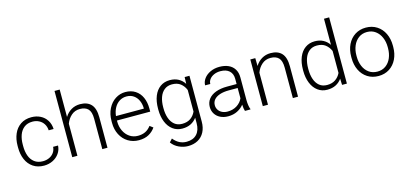

<svg xmlns="http://www.w3.org/2000/svg" viewBox="-75 -1320 4489 2100"><g transform="rotate(-15 2169.5 -269.5)"><path d="M474.6 -163.6Q472.2 -114.3 444.3 -74.5Q416.5 -34.7 370.8 -12.5Q325.2 9.8 272 9.8Q199.7 9.8 148.9 -24.7Q98.1 -59.1 72.3 -118.7Q46.4 -178.2 46.4 -253.9V-274.4Q46.4 -349.6 72.3 -409.4Q98.1 -469.2 148.9 -503.7Q199.7 -538.1 271 -538.1Q327.6 -538.1 373 -515.1Q418.5 -492.2 445.3 -449.5Q472.2 -406.7 474.6 -350.6H418.9Q416.5 -392.6 396.7 -423.6Q377 -454.6 344 -471.4Q311 -488.3 271 -488.3Q213.9 -488.3 176.5 -459.2Q139.2 -430.2 121.8 -381.8Q104.5 -333.5 104.5 -274.4V-253.9Q104.5 -194.3 121.6 -146.2Q138.7 -98.1 176.3 -69.1Q213.9 -40 272 -40Q309.6 -40 342 -54.4Q374.5 -68.8 395.3 -96.7Q416 -124.5 418.9 -163.6Z M990.7 -344.2V0H932.1V-344.2Q932.1 -422.4 900.4 -455.1Q868.7 -487.8 807.6 -487.8Q750.5 -487.8 710 -451.9Q669.4 -416 650.4 -362.8V0H591.8V-750H650.4V-439.9Q678.7 -485.8 723.1 -512Q767.6 -538.1 822.3 -538.1Q904.3 -538.1 947.5 -491.7Q990.7 -445.3 990.7 -344.2Z M1167.5 -260.7V-249.5Q1167.5 -191.4 1190.4 -143.3Q1213.4 -95.2 1254.4 -67.4Q1295.4 -39.6 1348.1 -39.6Q1395.5 -39.6 1431.6 -56.9Q1467.8 -74.2 1496.1 -111.8L1533.2 -84Q1504.4 -41.5 1458.3 -15.9Q1412.1 9.8 1345.7 9.8Q1277.8 9.8 1223.9 -23.4Q1169.9 -56.6 1139.4 -115.7Q1108.9 -174.8 1108.9 -249.5V-270.5Q1108.9 -349.6 1139.9 -410.6Q1170.9 -471.7 1222.9 -504.9Q1274.9 -538.1 1335.4 -538.1Q1400.9 -538.1 1448.2 -507.3Q1495.6 -476.6 1520 -421.9Q1544.4 -367.2 1544.4 -296.4V-260.7ZM1169.9 -310.5H1485.8V-316.9Q1484.9 -362.8 1467.5 -401.9Q1450.2 -440.9 1416.5 -464.6Q1382.8 -488.3 1335.4 -488.3Q1291.5 -488.3 1256.1 -466.3Q1220.7 -444.3 1198.2 -404.1Q1175.8 -363.8 1169.9 -310.5Z M2060.5 -528.3V-9.3Q2060.5 58.6 2034.4 108.4Q2008.3 158.2 1960.4 184.6Q1912.6 210.9 1848.6 210.9Q1796.4 210.9 1745.8 187.5Q1695.3 164.1 1664.6 120.6L1697.3 85Q1728.5 124 1765.1 142.6Q1801.8 161.1 1845.2 161.1Q1919.9 161.1 1960.9 116.7Q2002 72.3 2002 -7.3V-68.8Q1974.6 -31.2 1933.6 -10.7Q1892.6 9.8 1837.9 9.8Q1776.4 9.8 1730.5 -24.2Q1684.6 -58.1 1659.9 -119.1Q1635.3 -180.2 1635.3 -258.8V-269Q1635.3 -350.6 1659.7 -411.4Q1684.1 -472.2 1730 -505.1Q1775.9 -538.1 1838.9 -538.1Q1894.5 -538.1 1935.5 -515.9Q1976.6 -493.7 2003.4 -452.1L2005.9 -528.3ZM2002 -138.7V-382.8Q1983.4 -429.2 1946.5 -458.3Q1909.7 -487.3 1850.1 -487.3Q1798.3 -487.3 1763.2 -459Q1728 -430.7 1710.9 -381.6Q1693.8 -332.5 1693.8 -269V-258.8Q1693.8 -195.8 1710.9 -146.5Q1728 -97.2 1762.7 -69.1Q1797.4 -41 1849.1 -41Q1906.2 -41 1943.8 -67.1Q1981.4 -93.3 2002 -138.7Z M2609.9 -6.3V0H2547.4Q2538.1 -25.9 2535.6 -73.7Q2506.8 -36.6 2461.2 -13.4Q2415.5 9.8 2356.9 9.8Q2306.2 9.8 2267.6 -9.5Q2229 -28.8 2207.8 -63Q2186.5 -97.2 2186.5 -140.1Q2186.5 -191.4 2215.6 -229.2Q2244.6 -267.1 2299.1 -287.4Q2353.5 -307.6 2427.2 -307.6H2535.2V-367.2Q2535.2 -424.3 2499.8 -456.8Q2464.4 -489.3 2398.9 -489.3Q2358.9 -489.3 2326.4 -474.9Q2293.9 -460.4 2275.6 -436Q2257.3 -411.6 2257.3 -382.3L2198.7 -382.8Q2198.7 -422.4 2224.6 -458.3Q2250.5 -494.1 2296.9 -516.1Q2343.3 -538.1 2401.4 -538.1Q2458.5 -538.1 2502 -518.8Q2545.4 -499.5 2569.6 -460.9Q2593.8 -422.4 2593.8 -366.2V-110.8Q2593.8 -81.5 2597.9 -52.7Q2602.1 -23.9 2609.9 -6.3ZM2535.2 -146V-262.7H2435.1Q2375.5 -262.7 2332.8 -248.5Q2290 -234.4 2267.3 -208Q2244.6 -181.6 2244.6 -145Q2244.6 -116.2 2259.3 -92.8Q2273.9 -69.3 2300.8 -55.7Q2327.6 -42 2363.3 -42Q2424.3 -42 2469.7 -71Q2515.1 -100.1 2535.2 -146Z M3148.4 -344.2V0H3089.8V-344.2Q3089.8 -422.4 3058.1 -455.1Q3026.4 -487.8 2965.3 -487.8Q2908.2 -487.8 2867.7 -451.9Q2827.1 -416 2808.1 -362.8V0H2749.5V-528.3H2805.7L2807.6 -439Q2835.9 -485.4 2880.4 -511.7Q2924.8 -538.1 2980 -538.1Q3062 -538.1 3105.2 -491.7Q3148.4 -445.3 3148.4 -344.2Z M3701.7 -750V0H3647L3644 -70.8Q3617.2 -32.2 3575.9 -11.2Q3534.7 9.8 3479 9.8Q3418 9.8 3372.1 -24.2Q3326.2 -58.1 3301.3 -119.1Q3276.4 -180.2 3276.4 -258.8V-269Q3276.4 -350.6 3301 -411.4Q3325.7 -472.2 3371.8 -505.1Q3418 -538.1 3480 -538.1Q3534.7 -538.1 3575.4 -516.4Q3616.2 -494.6 3643.1 -454.6V-750ZM3643.1 -136.2V-385.3Q3623.5 -430.7 3586.9 -459Q3550.3 -487.3 3491.2 -487.3Q3439.5 -487.3 3404.3 -459Q3369.1 -430.7 3352.1 -381.6Q3335 -332.5 3335 -269V-258.8Q3335 -195.8 3352.1 -146.5Q3369.1 -97.2 3403.8 -69.1Q3438.5 -41 3490.2 -41Q3546.4 -41 3584.2 -66.7Q3622.1 -92.3 3643.1 -136.2Z M4058.6 -538.1Q4128.9 -538.1 4182.6 -503.9Q4236.3 -469.7 4265.6 -409.2Q4294.9 -348.6 4294.9 -272V-256.3Q4294.9 -179.7 4265.6 -119.1Q4236.3 -58.6 4183.1 -24.4Q4129.9 9.8 4059.6 9.8Q3989.3 9.8 3935.5 -24.4Q3881.8 -58.6 3852.5 -119.1Q3823.2 -179.7 3823.2 -256.3V-272Q3823.2 -348.6 3852.5 -409.2Q3881.8 -469.7 3935.3 -503.9Q3988.8 -538.1 4058.6 -538.1ZM4059.6 -40Q4114.7 -40 4154.8 -69.3Q4194.8 -98.6 4215.6 -147.9Q4236.3 -197.3 4236.3 -256.3V-272Q4236.3 -330.1 4215.3 -379.4Q4194.3 -428.7 4154.1 -458.5Q4113.8 -488.3 4058.6 -488.3Q4003.4 -488.3 3963.4 -458.5Q3923.3 -428.7 3902.6 -379.4Q3881.8 -330.1 3881.8 -272V-256.3Q3881.8 -197.3 3902.6 -147.9Q3923.3 -98.6 3963.6 -69.3Q4003.9 -40 4059.6 -40Z"/></g></svg>

Font: Heebo Light
Style: Regular
Weight: 300
Designer: Oded Ezer
Foundry: Meir Sadan
Version: Version 2.001; ttfautohint (v1.5.14-ce02) -l 8 -r 50 -G 200 